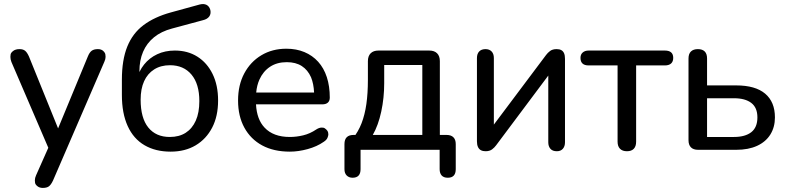

<svg xmlns="http://www.w3.org/2000/svg" viewBox="-20 -735 3861 942"><path d="M190 187Q174 187 163.5 178.5Q153 170 152 161.5Q151 153 151 150Q151 138 157 125L217 -10L36 -431Q31 -444 31 -456Q31 -459 32 -467.5Q33 -476 44.5 -485Q56 -494 76 -494Q93 -494 103 -486Q113 -478 122 -458L265 -105L411 -458Q419 -478 430 -486Q441 -494 460 -494Q477 -494 486.5 -485Q496 -476 497 -467.5Q498 -459 498 -456Q498 -445 492 -432L240 151Q230 172 219.5 179.5Q209 187 190 187Z M817 9Q743 9 689 -22.5Q635 -54 606.5 -116.5Q578 -179 578 -269V-344Q578 -441 604.5 -506.5Q631 -572 684.5 -612Q738 -652 818 -674L960 -713Q980 -718 993.5 -711Q1007 -704 1012 -686Q1016 -667 1006.5 -654Q997 -641 976 -636L824 -595Q771 -581 735.5 -552Q700 -523 682 -481Q664 -439 664 -385V-342H650Q661 -386 687 -418.5Q713 -451 751.5 -469Q790 -487 838 -487Q901 -487 948.5 -457Q996 -427 1023 -372Q1050 -317 1050 -242Q1050 -165 1021 -109Q992 -53 940 -22Q888 9 817 9ZM813 -63Q859 -63 891 -83.5Q923 -104 940.5 -143Q958 -182 958 -239Q958 -323 919.5 -369Q881 -415 814 -415Q769 -415 736.5 -394.5Q704 -374 687 -336.5Q670 -299 670 -246Q670 -156 707.5 -109.5Q745 -63 813 -63Z M1402 9Q1323 9 1266.5 -21.5Q1210 -52 1179 -108.5Q1148 -165 1148 -242Q1148 -318 1178.5 -375Q1209 -432 1262.5 -464Q1316 -496 1385 -496Q1434 -496 1473.5 -479.5Q1513 -463 1541 -432Q1569 -401 1583.5 -356.5Q1598 -312 1598 -256Q1598 -240 1588.5 -231.5Q1579 -223 1561 -223H1236Q1240 -149 1278 -109Q1321 -63 1402 -63Q1434 -63 1467.5 -71Q1501 -79 1532 -100Q1546 -109 1558 -109Q1559 -109 1565.5 -108.5Q1572 -108 1580 -100.5Q1588 -93 1589.5 -86.5Q1591 -80 1591 -76Q1591 -69 1586.5 -58.5Q1582 -48 1568 -39Q1535 -16 1489.5 -3.5Q1444 9 1402 9ZM1506 -356Q1490 -392 1460.5 -411Q1431 -430 1387 -430Q1339 -430 1305 -407.5Q1271 -385 1253 -345Q1240 -316 1237 -281H1521Q1519 -324 1506 -356Z M1710 137Q1692 137 1681 126Q1670 115 1670 95V-28Q1670 -73 1715 -73H1765L1710 -54Q1738 -89 1754 -130.5Q1770 -172 1777.5 -224.5Q1785 -277 1785 -344V-435Q1785 -460 1798.5 -473.5Q1812 -487 1837 -487H2086Q2111 -487 2124.5 -473.5Q2138 -460 2138 -435V-31L2096 -73H2171Q2193 -73 2204.5 -61.5Q2216 -50 2216 -28V95Q2216 137 2177 137Q2157 137 2147 126Q2137 115 2137 95V0H1749V95Q1749 137 1710 137ZM1809 -73H2052V-416H1865V-327Q1865 -255 1850.5 -187.5Q1836 -120 1809 -73Z M2362 7Q2349 7 2339.5 2Q2330 -3 2325 -14Q2320 -25 2320 -42V-450Q2320 -471 2331 -482.5Q2342 -494 2362 -494Q2381 -494 2392 -482.5Q2403 -471 2403 -450V-89H2377L2659 -465Q2667 -476 2679 -485Q2691 -494 2711 -494Q2725 -494 2734 -489Q2743 -484 2747.5 -473.5Q2752 -463 2752 -446V-37Q2752 -17 2741.5 -5Q2731 7 2712 7Q2691 7 2680.5 -5Q2670 -17 2670 -37V-399H2696L2414 -22Q2406 -11 2394 -2Q2382 7 2362 7Z M3056 7Q3034 7 3022 -5Q3010 -17 3010 -40V-414H2868Q2828 -414 2828 -451Q2828 -468 2839 -477.5Q2850 -487 2868 -487H3242Q3283 -487 3283 -451Q3283 -433 3272.5 -423.5Q3262 -414 3242 -414H3101V-40Q3101 -17 3089.5 -5Q3078 7 3056 7Z M3405 0Q3382 0 3370 -12Q3358 -24 3358 -47V-448Q3358 -471 3370 -482.5Q3382 -494 3404 -494Q3426 -494 3437.5 -482.5Q3449 -471 3449 -448V-316H3592Q3686 -316 3734 -275.5Q3782 -235 3782 -159Q3782 -111 3759.5 -75Q3737 -39 3694.5 -19.5Q3652 0 3592 0ZM3449 -63H3581Q3636 -63 3666 -86.5Q3696 -110 3696 -159Q3696 -207 3666 -230Q3636 -253 3581 -253H3449Z"/></svg>

Font: Nunito Medium
Style: Regular
Weight: 500
Designer: Vernon Adams
Foundry: Vernon Adams
Version: Version 3.602